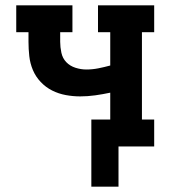

<svg xmlns="http://www.w3.org/2000/svg" viewBox="-20 -550 640 721"><path d="M323 151V-101H394V-202Q366 -196 337.5 -192Q309 -188 281 -188Q254 -188 227 -193Q200 -198 176 -210Q152 -222 133 -242Q114 -262 103.5 -287Q93 -312 90 -339Q87 -366 87 -393V-429H41V-530H252V-429H206V-393Q206 -373 210.5 -352Q215 -331 229 -316.5Q243 -302 263.5 -295.5Q284 -289 304 -289Q327 -289 349.5 -293.5Q372 -298 394 -304V-429H348V-530H559V-429H513V-101H559V0H425V151Z"/></svg>

Font: Iosevka Slab Extended
Style: Bold
Weight: 700
Width: 7
Monospace: yes
Designer: Belleve Invis
Foundry: Belleve Invis
Version: Version 11.1.0; ttfautohint (v1.8.3)